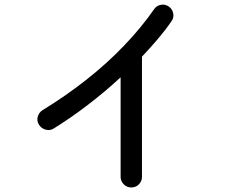

<svg xmlns="http://www.w3.org/2000/svg" viewBox="-20 -786 1040 834"><path d="M549.8 28.3Q531.2 28.3 517.6 14.6Q503.9 1 503.9 -17.6V-450.2Q436.5 -387.7 361.8 -330.6Q287.1 -273.4 212.9 -227.5Q197.3 -217.8 178.7 -222.7Q160.2 -227.5 149.4 -244.1Q138.7 -260.7 144 -279.3Q149.4 -297.9 165 -307.6Q262.7 -367.2 353 -438Q443.4 -508.8 519 -587.9Q594.7 -667 649.4 -746.1Q660.2 -761.7 678.7 -765.1Q697.3 -768.6 712.9 -757.8Q728.5 -747.1 732.4 -728Q736.3 -709 724.6 -693.4Q699.2 -656.2 666.5 -617.7Q633.8 -579.1 596.7 -540V-17.6Q596.7 1 583.5 14.6Q570.3 28.3 549.8 28.3Z"/></svg>

Font: KTXP_ComRound
Style: Medium
Weight: 500
Version: Version 1.01;May 16, 2022;FontCreator 13.0.0.2683 64-bit